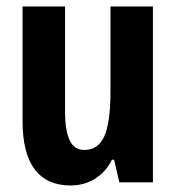

<svg xmlns="http://www.w3.org/2000/svg" viewBox="-20 -564 547 594"><path d="M349.1 0 333 -69.8H326.2Q308.1 -32.7 274.7 -11.5Q241.2 9.8 198.2 9.8Q125 9.8 87.4 -40Q49.8 -89.8 49.8 -189V-543.9H181.2V-220.2Q181.2 -160.6 195.3 -130.4Q209.5 -100.1 241.2 -100.1Q283.2 -100.1 302.5 -142.1Q321.8 -184.1 321.8 -283.2V-543.9H453.1V0Z"/></svg>

Font: TypoPRO Open Sans Condensed
Style: Bold
Weight: 700
Width: 3
Foundry: Ascender Corporation
Version: Version 1.11